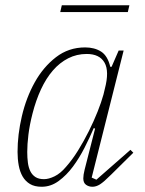

<svg xmlns="http://www.w3.org/2000/svg" viewBox="-20 -701 554 733"><path d="M139 12Q112 12 94.5 1.5Q77 -9 66.5 -27Q56 -45 51.5 -69.5Q47 -94 47 -121Q47 -187 63.5 -257.5Q80 -328 112.5 -386.5Q145 -445 193.5 -482.5Q242 -520 305 -520Q341 -520 366 -504Q391 -488 401 -446H406L433 -508H452L330 -23L348 -15L478 -129L489 -118L405 -35Q376 -6 361.5 3Q347 12 333 12Q319 12 308.5 4.5Q298 -3 298 -20Q298 -33 303 -53L343 -210L338 -212Q323 -177 303 -137.5Q283 -98 258.5 -65Q234 -32 204 -10Q174 12 139 12ZM148 -17Q166 -17 188.5 -28Q211 -39 232 -64Q256 -91 278 -126.5Q300 -162 319 -200Q338 -238 352.5 -274.5Q367 -311 375 -340L380 -361Q398 -429 379 -462Q360 -495 311 -495Q273 -495 240.5 -478.5Q208 -462 182 -432Q156 -402 136.5 -360Q117 -318 104 -267Q93 -224 88.5 -187Q84 -150 84 -121Q84 -99 86.5 -80Q89 -61 96 -47Q103 -33 115.5 -25Q128 -17 148 -17ZM216 -681H474L468 -655H210Z"/></svg>

Font: IBM Plex Serif ExtraLight
Style: Italic
Weight: 200
Italic angle: -14°
Designer: Mike Abbink, Paul van der Laan, Pieter van Rosmalen
Foundry: Bold Monday
Version: Version 2.5